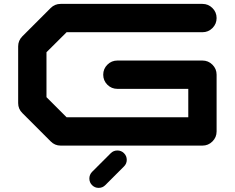

<svg xmlns="http://www.w3.org/2000/svg" viewBox="-20 -728 1174 960"><path d="M613.8 71.3Q613.8 90.3 600.1 104L506.3 197.8Q492.7 211.4 473.1 211.4Q454.1 211.4 440.4 197.8Q426.8 184.1 426.8 164.6Q426.8 145.5 440.4 131.3L533.7 38.1Q547.4 24.4 566.9 24.4Q586.4 24.4 600.1 38.1Q613.8 51.8 613.8 71.3ZM1063 -354.5V-70.8Q1063 -41.5 1042.2 -20.8Q1021.5 0 992.2 0H283.2Q253.9 0 233.4 -21L91.8 -162.6Q70.8 -183.1 70.8 -212.4V-496.1Q70.8 -525.4 91.8 -546.4L233.4 -688Q253.9 -708.5 283.2 -708.5H992.2Q1021.5 -708.5 1042.2 -687.7Q1063 -667 1063 -637.7Q1063 -608.4 1042.2 -587.6Q1021.5 -566.9 992.2 -566.9H313L212.4 -466.8V-242.2L313 -141.6H921.4V-283.7H566.9Q537.6 -283.7 516.8 -304.4Q496.1 -325.2 496.1 -354.5Q496.1 -383.8 516.8 -404.5Q537.6 -425.3 566.9 -425.3H992.2Q1021.5 -425.3 1042.2 -404.5Q1063 -383.8 1063 -354.5Z"/></svg>

Font: Robtronika
Style: Regular
Weight: 400
Designer: GGBot
Version: 1.00